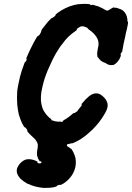

<svg xmlns="http://www.w3.org/2000/svg" viewBox="-20 -678 668 971"><path d="M396 -658Q412 -659 420 -658Q435 -657 436 -656Q437 -656 436 -655Q435 -654 438 -653Q442 -651 445 -653L446 -654L452 -653Q464 -650 476 -646Q496 -638 509 -630Q517 -625 522 -624Q527 -624 537 -631Q547 -638 553 -640Q556 -641 556.5 -640Q557 -639 561.5 -639Q566 -639 566 -639Q566 -638 573 -638Q574 -638 574 -637.5Q574 -637 576 -636Q591 -632 598.5 -627Q606 -622 611.5 -614.5Q617 -607 621 -596Q623 -588 624 -582Q624 -571 626 -567Q626 -567 627 -567Q628 -567 627.5 -562.5Q627 -558 626 -552Q623 -538 621 -528Q619 -521 617.5 -514.5Q616 -508 615 -502.5Q614 -497 613 -492Q607 -467 606 -461Q605 -456 603.5 -448Q602 -440 601 -434Q599 -422 598 -418Q597 -417 597 -415L596 -413Q595 -414 595 -413Q590 -410 590 -401L591 -397V-395Q588 -387 584 -379Q574 -363 563 -355Q560 -353 557.5 -351.5Q555 -350 553 -349Q551 -348 551 -349Q551 -350 548 -349Q543 -349 536 -349Q527 -350 517 -357Q513 -360 509 -361Q498 -365 490 -371Q486 -375 483.5 -378Q481 -381 480.5 -381Q480 -381 479 -383Q478 -386 476.5 -387.5Q475 -389 474 -389Q473 -389 472.5 -393Q472 -397 471.5 -403Q471 -409 472 -414Q472 -419 474.5 -431Q477 -443 478 -448Q481 -471 467.5 -491.5Q454 -512 433 -526Q426 -531 424 -534Q422 -538 418 -539Q416 -540 413 -541Q405 -545 396 -545Q389 -545 384 -542Q382 -541 379.5 -539.5Q377 -538 375.5 -536.5Q374 -535 374 -535Q374 -534 373 -534Q368 -534 368 -529Q368 -528 369 -527L368 -526Q367 -525 365 -523.5Q363 -522 357 -517.5Q351 -513 348 -511Q345 -509 343 -507Q324 -492 309 -474Q305 -469 301.5 -464Q298 -459 293.5 -453.5Q289 -448 287 -445.5Q285 -443 282.5 -439Q280 -435 276 -429Q266 -414 261 -405Q244 -374 232 -346Q227 -334 225.5 -331.5Q224 -329 222 -324Q218 -312 213 -301Q206 -283 201 -265Q194 -239 189 -212Q186 -191 187 -168Q189 -149 194 -134Q197 -123 204 -113Q213 -98 227 -85Q235 -79 237.5 -76.5Q240 -74 240 -74V-73Q239 -72 240 -71Q241 -68 245 -69Q247 -69 251 -67Q262 -63 271 -63Q277 -62 280.5 -63Q284 -64 286 -63Q291 -60 295 -62Q298 -64 299 -67Q300 -69 302 -70Q323 -81 348 -103L351 -106H355Q360 -107 365 -112Q368 -114 369 -114Q371 -114 373 -119Q374 -121 378 -126Q391 -141 393 -145Q394 -146 394 -147.5Q394 -149 392 -150H391L395 -155Q415 -179 430 -191Q441 -200 453 -204Q464 -207 476 -205Q488 -202 500 -191Q513 -180 519.5 -166.5Q526 -153 524 -139Q522 -123 509 -102Q505 -96 503 -92Q483 -58 446 -21Q430 -6 419 3Q402 17 386 27Q371 36 353 44L345 47H340Q334 48 330 49.5Q326 51 325.5 51Q325 51 323 51Q318 52 319 55V56L318 58Q319 62 324 64Q325 65 326 65Q326 66 328.5 67.5Q331 69 331.5 68.5Q332 68 333 69.5Q334 71 336.5 73Q339 75 339.5 74.5Q340 74 340.5 74.5Q341 75 344 79.5Q347 84 351 92Q359 108 362 123Q367 156 356 184Q344 216 315 240Q297 254 289 256Q286 257 285 257.5Q284 258 283 257Q282 256 276 258Q267 261 267 263Q267 263 267 264Q266 264 264 265Q259 268 245 270Q234 272 217 272Q208 273 196 272Q184 270 171 268Q160 266 142 260Q131 257 131 255Q132 254 128 254Q124 254 117 250Q77 228 67 200Q63 188 66 175Q68 168 73 160Q78 152 84.5 145.5Q91 139 98.5 134.5Q106 130 114 128Q118 127 125.5 127Q133 127 138 128Q151 130 165 137L171 141H170Q167 141 169 144Q176 150 184 148Q189 146 190 144Q191 142 188.5 139.5Q186 137 182 138Q181 138 179 135Q171 123 168 110Q165 96 170 73Q172 60 171 52Q169 41 159 28Q156 25 149 18Q127 -2 121 -10Q118 -14 118 -16Q119 -19 115 -25Q108 -35 105 -34Q104 -34 101 -38Q91 -54 84 -73Q82 -79 80 -84Q74 -99 71 -120Q66 -148 66 -180Q66 -205 67 -216Q69 -234 74 -257Q80 -290 91 -324Q95 -334 98 -343Q101 -352 103.5 -358.5Q106 -365 107.5 -365Q109 -365 110.5 -367Q112 -369 113 -372Q114 -375 115 -377Q115 -380 114 -381L113 -382L114 -386Q122 -404 126 -413Q128 -418 134 -430Q149 -461 164 -487Q170 -496 172 -496Q175 -497 179 -501Q181 -504 182 -505.5Q183 -507 183 -507.5Q183 -508 185 -511Q189 -517 189 -523Q189 -525 194 -532Q199 -539 208 -550Q222 -569 237 -583Q240 -586 243 -587Q248 -588 258 -597Q262 -601 261 -603Q261 -604 261 -604Q261 -604 262 -605Q263 -606 265 -607.5Q267 -609 270 -612Q311 -642 356 -653Q375 -658 396 -658Z"/></svg>

Font: TT2020 Style B
Style: Italic
Weight: 400
Italic angle: -15°
Version: Version 0.2.000